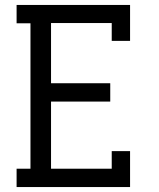

<svg xmlns="http://www.w3.org/2000/svg" viewBox="-20 -755 640 775"><path d="M47 0V-74H103V-661H47V-735H505V-590H431V-662H186V-419H425V-345H186V-74H431V-145H505V0Z"/></svg>

Font: Iosevka Etoile
Style: Regular
Weight: 400
Designer: Belleve Invis
Foundry: Belleve Invis
Version: Version 33.2.4